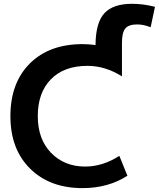

<svg xmlns="http://www.w3.org/2000/svg" viewBox="-20 -970 827 1000"><path d="M410.2 9.8Q239.3 9.8 136.7 -91.8Q34.2 -193.4 34.2 -365.2Q34.2 -538.1 135.3 -639.2Q236.3 -740.2 410.2 -740.2Q441.4 -740.2 477.5 -735.4Q478.5 -852.5 523.9 -901.4Q569.3 -950.2 668 -950.2Q726.6 -950.2 787.1 -934.6L764.6 -828.1Q728.5 -842.8 694.3 -842.8Q650.4 -842.8 632.8 -821.8Q615.2 -800.8 615.2 -747.1V-572.3Q528.3 -627 435.5 -627Q313.5 -627 245.1 -557.1Q176.8 -487.3 176.8 -365.2Q176.8 -245.1 246.1 -173.8Q315.4 -102.5 423.8 -102.5Q514.6 -102.5 601.6 -158.2L643.6 -54.7Q543 9.8 410.2 9.8Z"/></svg>

Font: Mgen+ 1c bold
Style: Bold
Weight: 700
Designer: [Source Han Sans]
Ryoko NISHIZUKA  (kana & ideographs); Paul D. Hunt (Latin, Greek & Cyrillic); Wenlong ZHANG  (bopomofo
Version: Version 1.059.20150602